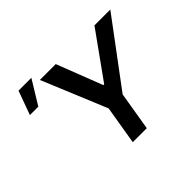

<svg xmlns="http://www.w3.org/2000/svg" viewBox="-165 -1025 1273 1273"><g transform="rotate(-45 472.0 -388.5)"><path d="M283.7 -727.3 472.7 -271.3 427.6 0H558.9L604 -271.3L944.2 -727.3H795.5L565 -405.5H557.2L432.5 -727.3ZM72.4 -609.4H151.3L253.9 -777.3H133.5Z"/></g></svg>

Font: Margiela Sans Semi Bold
Style: Italic
Weight: 600
Italic angle: -9.39999°
Designer: Stefan Endress, Andreas Faust
Version: Version 1.100;FEAKit 1.0